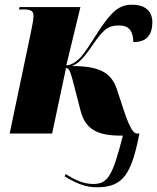

<svg xmlns="http://www.w3.org/2000/svg" viewBox="-20 -566 666 814"><path d="M391 228C505 228 538 168 571 0H561C548 0 534 -13 507 -92L475 -189C451 -262 394 -286 284 -286C309 -294 334 -318 369 -370C422 -448 442 -458 486 -458C527 -458 545 -433 545 -388C604 -386 626 -422 626 -472C626 -507 607 -546 540 -546C487 -546 454 -521 394 -428C353 -364 339 -342 320 -321C301 -302 280 -289 261 -289L321 -536H63L60 -526H80C118 -526 122 -515 122 -497C122 -489 119 -467 112 -434L21 0H201L260 -278C275 -278 281 -255 298 -188L321 -99C341 -18 392 9 493 9H501C457 181 437 214 375 214C334 214 297 196 258 172L254 182C307 213 343 228 391 228Z"/></svg>

Font: Noto Serif Display SemiCondensed Black
Style: Italic
Weight: 900
Width: 4
Italic angle: -12°
Designer: Monotype Design Team
Foundry: Monotype Imaging Inc.
Version: Version 2.009